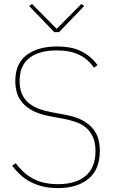

<svg xmlns="http://www.w3.org/2000/svg" viewBox="-20 -947 587 979"><path d="M276 12Q232 12 197.5 3.5Q163 -5 134.5 -20Q106 -35 83.5 -56Q61 -77 42 -102L60 -115Q78 -91 99 -71.5Q120 -52 146 -37.5Q172 -23 204 -15.5Q236 -8 276 -8Q367 -8 417 -50.5Q467 -93 467 -176Q467 -220 453.5 -249Q440 -278 418 -296.5Q396 -315 366.5 -325Q337 -335 306 -341L236 -354Q183 -364 149 -381.5Q115 -399 94.5 -423Q74 -447 66 -475Q58 -503 58 -534Q58 -623 116 -666.5Q174 -710 271 -710Q349 -710 398.5 -683.5Q448 -657 477 -615L459 -602Q429 -646 383 -668Q337 -690 269 -690Q180 -690 130 -651.5Q80 -613 80 -534Q80 -493 93 -465.5Q106 -438 128.5 -420Q151 -402 180 -391.5Q209 -381 242 -375L312 -362Q366 -352 400 -333.5Q434 -315 454 -290.5Q474 -266 481.5 -237.5Q489 -209 489 -178Q489 -83 431.5 -35.5Q374 12 276 12ZM257 -783 129 -916 143 -927 269 -800 395 -927 409 -916 281 -783Z"/></svg>

Font: IBM Plex Sans Arabic Thin
Style: Regular
Weight: 100
Designer: Mike Abbink, Paul van der Laan, Pieter van Rosmalen, Wael Morcos, Khajak Apelian
Foundry: Bold Monday
Version: Version 1.101